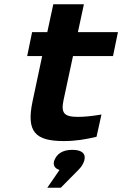

<svg xmlns="http://www.w3.org/2000/svg" viewBox="-20 -650 571 897"><path d="M344 -104C279 -104 264 -122 277 -183L321 -388H508L531 -500H344L372 -630H229L201 -500H130L107 -388H177L132 -176C102 -34 145 9 278 9C334 9 381 1 431 -11L454 -115C407 -107 372 -104 344 -104ZM201 227H264L347 143C365 125 369 113 374 100V99C382 69 364 50 318 50C271 50 245 70 234 99L233 101C227 121 235 137 258 144Z"/></svg>

Font: LT Wave Bold
Style: Italic
Weight: 700
Designer: Daniel Lyons
Version: Version 2.5 (Glyphs App)